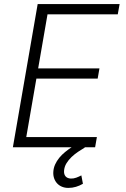

<svg xmlns="http://www.w3.org/2000/svg" viewBox="-20 -731 627 953"><path d="M464.8 -340.8H160.6L110.4 -50.8H460.9L452.1 0H399.4L401.4 1Q385.7 10.3 368.2 22Q350.6 33.7 335.4 48.1Q320.3 62.5 309.8 79.6Q299.3 96.7 297.9 117.2Q296.9 134.3 305.4 144.3Q314 154.3 331.1 155.3Q345.2 155.8 358.4 150.9Q371.6 146 383.8 139.6L391.6 181.2Q375 190.9 356.9 196.3Q338.9 201.7 319.3 201.7Q301.8 201.7 287.6 195.8Q273.4 189.9 263.7 179.4Q253.9 168.9 248.8 154.5Q243.7 140.1 244.6 123Q245.6 103 253.7 85.2Q261.7 67.4 274.4 52Q287.1 36.6 303 23.7Q318.8 10.7 335.4 0H43.9L167 -710.9H573.7L564.5 -659.7H215.8L169.4 -391.6H473.6Z"/></svg>

Font: Roboto Mono Light
Style: Italic
Weight: 300
Designer: Google
Version: Version 2.000985; 2015; ttfautohint (v1.3)